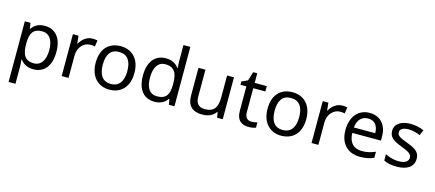

<svg xmlns="http://www.w3.org/2000/svg" viewBox="-64 -1447 5377 2373"><g transform="rotate(15 2624.0 -260.0)"><path d="M340 -546C253 -546 205 -509 173 -463H169L157 -536H85V240H173V20C173 -5 169 -45 167 -68H173C204 -26 256 10 339 10C472 10 560 -86 560 -269C560 -454 472 -546 340 -546ZM324 -472C423 -472 469 -392 469 -270C469 -150 423 -63 326 -63C209 -63 173 -137 173 -269V-286C175 -411 215 -472 324 -472Z M950 -546C875 -546 820 -497 786 -438H782L772 -536H700V0H788V-286C788 -394 861 -466 944 -466C962 -466 985 -463 1002 -459L1013 -540C995 -544 970 -546 950 -546Z M1559 -269C1559 -446 1457 -546 1312 -546C1158 -546 1063 -446 1063 -269C1063 -91 1167 10 1309 10C1462 10 1559 -91 1559 -269ZM1154 -269C1154 -396 1201 -472 1310 -472C1419 -472 1468 -396 1468 -269C1468 -142 1419 -63 1311 -63C1202 -63 1154 -142 1154 -269Z M1888 10C1972 10 2023 -26 2055 -72H2059L2072 0H2143V-760H2055V-546C2055 -526 2059 -484 2061 -467H2055C2022 -511 1972 -546 1889 -546C1756 -546 1668 -451 1668 -267C1668 -83 1755 10 1888 10ZM1902 -63C1806 -63 1759 -137 1759 -265C1759 -392 1806 -473 1901 -473C2020 -473 2056 -399 2056 -266V-250C2056 -125 2015 -63 1902 -63Z M2761 -536H2673V-257C2673 -132 2634 -63 2515 -63C2434 -63 2396 -105 2396 -191V-536H2307V-185C2307 -49 2373 10 2502 10C2571 10 2637 -15 2672 -71H2676L2689 0H2761Z M3110 -62C3061 -62 3026 -93 3026 -158V-468H3181V-536H3026V-659H2974L2939 -545L2862 -510V-468H2938V-156C2938 -26 3011 10 3095 10C3127 10 3166 3 3185 -6V-73C3168 -67 3136 -62 3110 -62Z M3758 -269C3758 -446 3656 -546 3511 -546C3357 -546 3262 -446 3262 -269C3262 -91 3366 10 3508 10C3661 10 3758 -91 3758 -269ZM3353 -269C3353 -396 3400 -472 3509 -472C3618 -472 3667 -396 3667 -269C3667 -142 3618 -63 3510 -63C3401 -63 3353 -142 3353 -269Z M4147 -546C4072 -546 4017 -497 3983 -438H3979L3969 -536H3897V0H3985V-286C3985 -394 4058 -466 4141 -466C4159 -466 4182 -463 4199 -459L4210 -540C4192 -544 4167 -546 4147 -546Z M4497 -546C4355 -546 4260 -440 4260 -264C4260 -85 4365 10 4518 10C4591 10 4639 -1 4694 -25V-102C4638 -78 4590 -65 4522 -65C4415 -65 4354 -130 4351 -251H4718V-304C4718 -450 4634 -546 4497 -546ZM4496 -474C4585 -474 4625 -412 4626 -321H4353C4362 -417 4412 -474 4496 -474Z M5203 -148C5203 -234 5144 -269 5042 -307C4939 -346 4904 -364 4904 -409C4904 -449 4943 -474 5015 -474C5067 -474 5117 -459 5162 -440L5192 -510C5142 -532 5086 -546 5021 -546C4901 -546 4820 -495 4820 -404C4820 -316 4882 -284 4986 -244C5091 -204 5118 -180 5118 -140C5118 -92 5080 -61 4991 -61C4928 -61 4863 -83 4821 -104V-24C4862 -2 4914 10 4989 10C5120 10 5203 -44 5203 -148Z"/></g></svg>

Font: Noto Sans Miao
Style: Regular
Weight: 400
Designer: Monotype Design Team
Foundry: Monotype Imaging Inc.
Version: Version 2.003